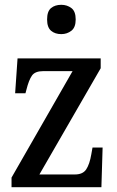

<svg xmlns="http://www.w3.org/2000/svg" viewBox="-20 -779 485 799"><path d="M28 0V-40L282 -483H160Q126 -483 113 -464.5Q100 -446 90 -406L86 -391H43L53 -536H399V-495L144 -53H292Q325 -53 339 -74.5Q353 -96 360 -137L365 -165H407L402 0ZM235 -637Q209 -637 192.5 -651Q176 -665 176 -698Q176 -732 192.5 -745.5Q209 -759 235 -759Q259 -759 277 -745.5Q295 -732 295 -698Q295 -665 277 -651Q259 -637 235 -637Z"/></svg>

Font: Noto Serif Tamil Condensed Medium
Style: Regular
Weight: 500
Width: 3
Designer: Indian Type Foundry, Tom Grace, and the Monotype Design Team
Foundry: Monotype Imaging Inc.
Version: Version 2.004; ttfautohint (v1.8.4.7-5d5b)